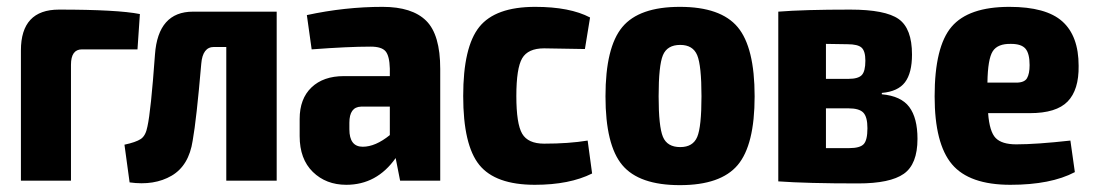

<svg xmlns="http://www.w3.org/2000/svg" viewBox="-20 -527 3189 560"><path d="M152 -499Q323 -499 388 -486L381 -383H219Q187 -383 187 -338V0H41V-380Q41 -499 152 -499Z M787 -493V0H640V-390H604Q571 -390 567 -341Q553 -178 542 -117Q531 -44 480.5 -14.5Q430 15 358 5L343 -105Q376 -112 390.5 -121.5Q405 -131 410 -158Q420 -202 432 -368Q441 -493 543 -493Z M1096 -507Q1182 -507 1223 -466.5Q1264 -426 1264 -326V0H1147L1134 -66Q1079 12 990 12Q931 12 892.5 -25.5Q854 -63 854 -130V-180Q854 -239 888.5 -272Q923 -305 983 -305H1117V-327Q1116 -364 1104.5 -377.5Q1093 -391 1061 -391Q995 -391 889 -383L875 -483Q986 -507 1096 -507ZM1038 -99Q1075 -99 1117 -133V-216H1033Q999 -215 999 -169V-150Q999 -99 1038 -99Z M1541 -507Q1642 -507 1701 -476L1686 -384Q1590 -386 1567 -386Q1520 -386 1503 -357Q1486 -328 1486 -247Q1486 -166 1503 -137Q1520 -108 1567 -108Q1639 -108 1694 -117L1707 -21Q1641 12 1540 12Q1425 12 1378 -46Q1331 -104 1331 -247Q1331 -390 1378 -448.5Q1425 -507 1541 -507Z M2181 -246Q2181 -104 2131.5 -45.5Q2082 13 1963 13Q1844 13 1795 -45.5Q1746 -104 1746 -246Q1746 -389 1795 -448Q1844 -507 1963 -507Q2082 -507 2131.5 -448Q2181 -389 2181 -246ZM1964 -396Q1926 -396 1913.5 -366Q1901 -336 1901 -246Q1901 -158 1913.5 -128Q1926 -98 1964 -98Q2001 -98 2013.5 -127.5Q2026 -157 2026 -246Q2026 -336 2013.5 -366Q2001 -396 1964 -396Z M2552 -256V-252Q2608 -247 2632 -215Q2656 -183 2656 -122Q2656 -48 2616 -20Q2576 8 2483 8Q2333 8 2250 2V-493Q2324 -499 2460 -499Q2562 -499 2601 -471.5Q2640 -444 2640 -368Q2640 -314 2619.5 -287Q2599 -260 2552 -256ZM2504 -350Q2504 -378 2493 -388Q2482 -398 2452 -398L2389 -399V-297H2455Q2483 -297 2493.5 -308Q2504 -319 2504 -350ZM2389 -95H2457Q2488 -95 2499 -106.5Q2510 -118 2510 -153Q2510 -186 2498 -198.5Q2486 -211 2455 -211H2389Z M2944 -106Q3003 -106 3102 -117L3115 -25Q3045 12 2927 12Q2807 12 2756.5 -48Q2706 -108 2706 -246Q2706 -391 2755.5 -449Q2805 -507 2924 -507Q3031 -507 3078.5 -464.5Q3126 -422 3126 -335Q3127 -265 3094 -231Q3061 -197 2984 -197H2862Q2866 -143 2884 -124.5Q2902 -106 2944 -106ZM2929 -399Q2890 -400 2875.5 -377.5Q2861 -355 2860 -286H2944Q2968 -286 2975.5 -299Q2983 -312 2983 -337Q2983 -371 2971 -385Q2959 -399 2929 -399Z"/></svg>

Font: exo2condensed_b
Style: Bold
Weight: 700
Width: 3
Designer: Natanael Gama
Version: Version 1.001;PS 001.001;hotconv 1.0.70;makeotf.lib2.5.58329